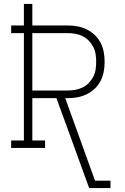

<svg xmlns="http://www.w3.org/2000/svg" viewBox="-20 -755 640 980"><path d="M435 205 340 -57 268 -254H145V-38H210V0H37V-38H102V-586H37V-625H102V-735H145V-625H325Q351 -625 375.5 -620.5Q400 -616 422.5 -605Q445 -594 463.5 -576.5Q482 -559 493.5 -536.5Q505 -514 509.5 -489.5Q514 -465 514 -439Q514 -414 509.5 -389.5Q505 -365 493.5 -342.5Q482 -320 463.5 -302.5Q445 -285 422.5 -274Q400 -263 375.5 -258.5Q351 -254 325 -254H313L465 167H544V205ZM325 -293Q345 -293 364.5 -296.5Q384 -300 401.5 -308.5Q419 -317 433 -331.5Q447 -346 456 -363.5Q465 -381 468 -400.5Q471 -420 471 -439Q471 -459 468 -478.5Q465 -498 456 -515.5Q447 -533 433 -547.5Q419 -562 401.5 -570.5Q384 -579 364.5 -582.5Q345 -586 325 -586H145V-293Z"/></svg>

Font: Iosevka Curly Slab XLtEx
Style: Regular
Weight: 200
Width: 7
Monospace: yes
Designer: Belleve Invis
Foundry: Belleve Invis
Version: Version 11.1.0; ttfautohint (v1.8.3)